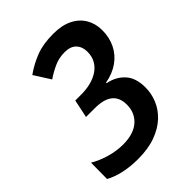

<svg xmlns="http://www.w3.org/2000/svg" viewBox="-211 -831 948 948"><g transform="rotate(-45 263.5 -357.0)"><path d="M191 10Q137 10 91.5 0Q46 -10 12 -29L13 -142Q50 -120 96.5 -106.5Q143 -93 188 -93Q223 -93 251 -101Q279 -109 299 -125.5Q319 -142 330 -165.5Q341 -189 341 -220Q341 -251 328.5 -273Q316 -295 288.5 -307Q261 -319 215 -319H155L175 -414H219Q252 -414 282 -421.5Q312 -429 336 -444.5Q360 -460 374 -484.5Q388 -509 388 -542Q388 -577 367.5 -598.5Q347 -620 307 -620Q266 -620 231.5 -604Q197 -588 168 -568L114 -653Q159 -685 209.5 -704.5Q260 -724 331 -724Q391 -724 432 -703.5Q473 -683 494 -647Q515 -611 515 -565Q515 -515 495 -474Q475 -433 437 -406Q399 -379 345 -369V-365Q398 -355 432 -318.5Q466 -282 466 -215Q466 -172 449.5 -132Q433 -92 399 -60Q365 -28 313 -9Q261 10 191 10Z"/></g></svg>

Font: Noto Sans Display SemiBold
Style: Italic
Weight: 600
Italic angle: -12°
Designer: Monotype Design Team
Foundry: Monotype Imaging Inc.
Version: Version 2.003